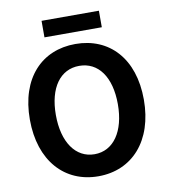

<svg xmlns="http://www.w3.org/2000/svg" viewBox="-98 -1001 966 1098"><g transform="rotate(-10 385.0 -452.0)"><path d="M385 14C581 14 716 -133 716 -373C716 -613 581 -754 385 -754C189 -754 54 -614 54 -373C54 -133 189 14 385 14ZM385 -114C275 -114 205 -215 205 -373C205 -532 275 -627 385 -627C495 -627 565 -532 565 -373C565 -215 495 -114 385 -114ZM218 -822H551V-918H218Z"/></g></svg>

Font: Noto Sans HK
Style: Bold
Weight: 700
Designer: Ryoko NISHIZUKA 西塚涼子 (kana, bopomofo & ideographs); Paul D. Hunt (Latin, Greek & Cyrillic); Sandoll Communications 산돌커뮤니
Foundry: Adobe
Version: Version 2.002;hotconv 1.0.116;makeotfexe 2.5.65601